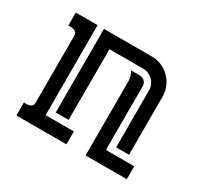

<svg xmlns="http://www.w3.org/2000/svg" viewBox="-100 -575 751 711"><g transform="rotate(30 275.0 -220.0)"><path d="M214.8 -384.8V-82.5H159.7V-439.9H364.7Q387.2 -439.9 407 -431.4Q426.8 -422.9 441.4 -408Q456.1 -393.1 464.6 -373.3Q473.1 -353.5 473.1 -331.1V-82.5H418V-326.7Q418 -338.4 413.3 -349.1Q408.7 -359.9 400.9 -367.7Q393.1 -375.5 382.3 -380.1Q371.6 -384.8 359.9 -384.8ZM39.1 -439.9H132.3V-55.2H252.9V0H39.1V-55.2Q44.9 -55.2 51.8 -55.4Q58.6 -55.7 64.2 -57.6Q69.8 -59.6 73.5 -64Q77.1 -68.4 77.1 -76.7V-362.8Q77.1 -371.6 73.5 -376Q69.8 -380.4 64.2 -382.3Q58.6 -384.3 52 -384.5Q45.4 -384.8 39.1 -384.8ZM335 -319.3Q335 -329.1 331.8 -338.9Q328.6 -348.6 323.2 -356.9H361.3Q373 -356.9 381.6 -348.4Q390.1 -339.8 390.1 -328.1V-55.2H511.2V0H335Z"/></g></svg>

Font: Isar CAT
Style: Regular
Weight: 400
Designer: Digitized by Peter Wiegel
Foundry: CAT-Fonts, Peter Wiegel
Version: Version 1.000; ttfautohint (v1.3)